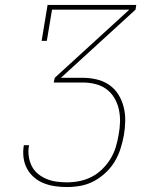

<svg xmlns="http://www.w3.org/2000/svg" viewBox="-20 -755 640 775"><path d="M250 0Q225 0 201.5 -3.5Q178 -7 156.5 -15.5Q135 -24 117.5 -39Q100 -54 89 -74.5Q78 -95 75 -119Q72 -143 76 -167Q76 -167 76 -167.5Q76 -168 76 -169H97Q97 -169 97 -168.5Q97 -168 97 -167Q93 -146 96 -124.5Q99 -103 108 -85Q117 -67 132.5 -54Q148 -41 167 -33Q186 -25 207 -22Q228 -19 250 -19Q275 -19 300.5 -24Q326 -29 349.5 -41Q373 -53 392.5 -72Q412 -91 426 -114Q440 -137 447.5 -162Q455 -187 459 -212Q464 -238 464.5 -264Q465 -290 459.5 -314.5Q454 -339 441 -360.5Q428 -382 408.5 -396Q389 -410 364 -416Q339 -422 313 -422H197L201 -441L502 -716H190L169 -590H148L172 -735H530L527 -716L226 -441H313Q342 -441 370 -434.5Q398 -428 420.5 -412.5Q443 -397 457.5 -374Q472 -351 479 -323.5Q486 -296 485.5 -267Q485 -238 480 -209Q475 -182 466.5 -155Q458 -128 443 -103Q428 -78 406 -57.5Q384 -37 358.5 -23.5Q333 -10 305 -5Q277 0 250 0Z"/></svg>

Font: Iosevka Curly Slab ThExObl
Style: Regular
Weight: 100
Width: 7
Italic angle: -9°
Monospace: yes
Designer: Belleve Invis
Foundry: Belleve Invis
Version: Version 11.1.0; ttfautohint (v1.8.3)